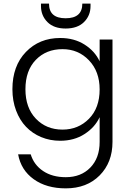

<svg xmlns="http://www.w3.org/2000/svg" viewBox="-20 -762 715 1050"><path d="M47.9 -273.9Q47.9 -401.4 121.6 -477.8Q195.3 -554.2 309.1 -554.2Q385.3 -554.2 441.9 -518.6Q498.5 -482.9 524.9 -426.8V-545.9H595.2V14.2Q595.2 126.5 524.9 197.3Q454.6 268.1 339.8 268.1Q233.9 268.1 164.3 218Q94.7 168 79.1 82H147.9Q165.5 139.6 215.8 173.3Q266.1 207 339.8 207Q422.9 207 473.9 154.5Q524.9 102.1 524.9 14.2V-121.1Q499 -65.4 442.1 -28.8Q385.3 7.8 309.1 7.8Q253.4 7.8 205.3 -12.2Q157.2 -32.2 122.6 -68.4Q87.9 -104.5 67.9 -157.5Q47.9 -210.4 47.9 -273.9ZM119.1 -273.9Q119.1 -172.4 176.3 -112.8Q233.4 -53.2 321.8 -53.2Q408.2 -53.2 466.6 -112.5Q524.9 -171.9 524.9 -272.9Q524.9 -371.1 466.6 -432.1Q408.2 -493.2 321.8 -493.2Q232.4 -493.2 175.8 -434.6Q119.1 -376 119.1 -273.9ZM204.1 -729V-742.2H248Q248 -662.1 338.9 -662.1Q430.2 -662.1 430.2 -742.2H475.1V-729Q475.1 -676.8 439.5 -641.4Q403.8 -606 338.9 -606Q274.4 -606 239.3 -641.4Q204.1 -676.8 204.1 -729Z"/></svg>

Font: PoppinsZ Light
Style: Regular
Weight: 300
Designer: Ninad Kale (Devanagari), Jonny Pinhorn (Latin)
Foundry: Indian Type Foundry
Version: Version 3.002;FEAKit 1.0